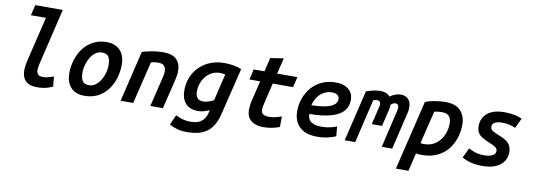

<svg xmlns="http://www.w3.org/2000/svg" viewBox="-68 -1224 5176 1866"><g transform="rotate(10 2520.0 -291.5)"><path d="M308 12Q233 12 196.5 -25Q160 -62 160 -130Q160 -150 163 -173Q166 -196 172 -220L279 -667H131L156 -771H427L294 -211Q291 -197 288.5 -181.5Q286 -166 286 -154Q286 -129 299.5 -112.5Q313 -96 351 -96Q372 -96 393 -101Q414 -106 431 -111.5Q448 -117 455 -120L464 -21Q453 -15 412 -1.5Q371 12 308 12Z M779 14Q688 14 642 -38.5Q596 -91 596 -179Q596 -230 608.5 -281.5Q621 -333 645 -379Q669 -425 706 -460.5Q743 -496 792.5 -517Q842 -538 904 -538Q986 -538 1035 -488.5Q1084 -439 1084 -345Q1084 -294 1072 -242Q1060 -190 1036 -144Q1012 -98 975.5 -62.5Q939 -27 890 -6.5Q841 14 779 14ZM803 -95Q840 -95 868.5 -116Q897 -137 917.5 -171Q938 -205 948.5 -244Q959 -283 959 -318Q959 -370 942 -400Q925 -430 876 -430Q839 -430 810.5 -408.5Q782 -387 762 -353.5Q742 -320 731.5 -281Q721 -242 721 -206Q721 -154 738 -124.5Q755 -95 803 -95Z M1134 0 1254 -503Q1292 -515 1347.5 -525.5Q1403 -536 1460 -536Q1553 -536 1593.5 -494Q1634 -452 1634 -379Q1634 -359 1630.5 -336Q1627 -313 1621 -288L1551 0H1427L1492 -269Q1497 -289 1502 -311.5Q1507 -334 1507 -355Q1507 -385 1491 -406.5Q1475 -428 1431 -428Q1412 -428 1393.5 -425.5Q1375 -423 1359 -417L1258 0Z M1822 188Q1767 188 1725.5 177Q1684 166 1646 145L1690 46Q1717 60 1754.5 71.5Q1792 83 1837 83Q1910 83 1947.5 51.5Q1985 20 1997 -34L2003 -60Q1979 -49 1950 -40.5Q1921 -32 1894 -32Q1808 -32 1767 -79.5Q1726 -127 1726 -207Q1726 -280 1751.5 -340.5Q1777 -401 1823 -445Q1869 -489 1930.5 -512.5Q1992 -536 2062 -536Q2090 -536 2120 -533Q2150 -530 2179.5 -523.5Q2209 -517 2234 -505L2125 -57Q2111 5 2088 50.5Q2065 96 2030 126.5Q1995 157 1944 172.5Q1893 188 1822 188ZM1928 -132Q1944 -132 1961.5 -136.5Q1979 -141 1997 -148Q2015 -155 2028 -164L2091 -428Q2079 -430 2065.5 -432Q2052 -434 2040 -434Q1997 -434 1962 -416.5Q1927 -399 1901.5 -368.5Q1876 -338 1862 -299.5Q1848 -261 1848 -219Q1848 -179 1865.5 -155.5Q1883 -132 1928 -132Z M2547 12Q2493 12 2455 -4Q2417 -20 2397 -52Q2377 -84 2377 -134Q2377 -153 2380 -174.5Q2383 -196 2388 -219L2437 -421H2331L2355 -524H2461L2494 -661L2624 -681L2586 -524H2786L2761 -421H2561L2511 -211Q2508 -196 2505 -182Q2502 -168 2502 -157Q2502 -120 2524.5 -108Q2547 -96 2577 -96Q2610 -96 2642 -103.5Q2674 -111 2704 -122L2703 -18Q2669 -4 2628.5 4Q2588 12 2547 12Z M3074 13Q2992 13 2940.5 -15Q2889 -43 2865 -90.5Q2841 -138 2841 -198Q2841 -265 2863 -326Q2885 -387 2926.5 -435Q2968 -483 3028 -510.5Q3088 -538 3164 -538Q3218 -538 3256.5 -520.5Q3295 -503 3315.5 -471.5Q3336 -440 3336 -397Q3336 -348 3316.5 -313Q3297 -278 3262 -255Q3227 -232 3180 -218Q3133 -204 3078 -198Q3023 -192 2963 -192Q2962 -159 2976 -136.5Q2990 -114 3021 -102Q3052 -90 3101 -90Q3132 -90 3161.5 -95Q3191 -100 3214.5 -107Q3238 -114 3249 -120L3258 -24Q3233 -12 3184.5 0.5Q3136 13 3074 13ZM2967 -279Q3037 -280 3084.5 -288Q3132 -296 3161.5 -310Q3191 -324 3204 -342Q3217 -360 3217 -382Q3217 -398 3209 -410.5Q3201 -423 3184.5 -430Q3168 -437 3142 -437Q3103 -437 3067.5 -418.5Q3032 -400 3006 -365Q2980 -330 2967 -279Z M3345 0 3466 -504Q3505 -517 3539 -524.5Q3573 -532 3604 -532Q3634 -532 3659 -523Q3684 -514 3699 -493Q3726 -513 3754.5 -522.5Q3783 -532 3808 -532Q3851 -532 3879.5 -504.5Q3908 -477 3908 -421Q3908 -408 3906 -393Q3904 -378 3900 -363L3814 0H3711L3798 -371Q3800 -379 3801 -387.5Q3802 -396 3802 -401Q3802 -420 3793.5 -429.5Q3785 -439 3769 -439Q3758 -439 3746.5 -433Q3735 -427 3724 -417Q3724 -391 3717 -363L3678 -200H3577L3617 -368Q3619 -376 3621 -385.5Q3623 -395 3623 -404Q3623 -418 3616 -428Q3609 -438 3591 -438Q3581 -438 3571 -436Q3561 -434 3551 -432L3449 0Z M3883 185 4048 -501Q4078 -514 4114 -521.5Q4150 -529 4185 -532.5Q4220 -536 4247 -536Q4349 -536 4397 -483Q4445 -430 4445 -348Q4445 -278 4424 -214Q4403 -150 4361.5 -99Q4320 -48 4256 -18.5Q4192 11 4106 11Q4088 11 4074 9.5Q4060 8 4050 6L4007 185ZM4110 -97Q4176 -97 4223.5 -130.5Q4271 -164 4296.5 -219Q4322 -274 4322 -337Q4322 -362 4314.5 -384Q4307 -406 4286.5 -419.5Q4266 -433 4226 -433Q4204 -433 4185 -430Q4166 -427 4154 -424L4075 -100Q4082 -99 4092 -98Q4102 -97 4110 -97Z M4705 14Q4649 14 4609 5.5Q4569 -3 4543 -14.5Q4517 -26 4503 -33L4550 -132Q4571 -120 4610 -105.5Q4649 -91 4703 -91Q4740 -91 4765 -98.5Q4790 -106 4803 -119.5Q4816 -133 4816 -152Q4816 -176 4795.5 -190Q4775 -204 4726 -224Q4687 -240 4660 -256.5Q4633 -273 4618 -298Q4603 -323 4603 -362Q4603 -441 4660.5 -489.5Q4718 -538 4831 -538Q4885 -538 4931 -528Q4977 -518 5002 -505L4956 -406Q4933 -417 4899.5 -425.5Q4866 -434 4818 -434Q4800 -434 4778 -429.5Q4756 -425 4741 -412.5Q4726 -400 4726 -377Q4726 -362 4733.5 -351.5Q4741 -341 4760.5 -330.5Q4780 -320 4814 -307Q4856 -291 4884 -272.5Q4912 -254 4926.5 -227.5Q4941 -201 4941 -160Q4941 -113 4915.5 -73.5Q4890 -34 4838 -10Q4786 14 4705 14Z"/></g></svg>

Font: Ubuntu Sans Mono SemiBold
Style: Italic
Weight: 600
Italic angle: -13.5°
Monospace: yes
Designer: Dalton Maag Ltd
Foundry: Dalton Maag Ltd
Version: Version 1.006